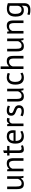

<svg xmlns="http://www.w3.org/2000/svg" viewBox="2446 -3186 952 5883"><g transform="rotate(-90 2921.5 -244.0)"><path d="M149 -500V-215Q149 -176 153.5 -146.5Q158 -117 169 -97.5Q180 -78 199 -68Q218 -58 247 -58Q274 -58 295 -66.5Q316 -75 332.5 -90Q349 -105 361.5 -124.5Q374 -144 382 -166V-500H462V-142Q462 -106 464.5 -67.5Q467 -29 473 0H418L398 -79H393Q370 -40 331 -14Q292 12 232 12Q192 12 161.5 2.5Q131 -7 110.5 -31Q90 -55 79.5 -95.5Q69 -136 69 -198V-500Z M937 0V-285Q937 -363 914.5 -402.5Q892 -442 832 -442Q779 -442 744.5 -413.5Q710 -385 696 -342V0H616V-500H672L687 -439H691Q715 -471 755.5 -491.5Q796 -512 852 -512Q893 -512 924 -502.5Q955 -493 975.5 -469Q996 -445 1006.5 -404.5Q1017 -364 1017 -302V0Z M1097 -500H1175V-599L1255 -622V-500H1391V-430H1255V-153Q1255 -101 1268 -79.5Q1281 -58 1312 -58Q1338 -58 1356 -63.5Q1374 -69 1396 -78L1414 -17Q1387 -4 1355 4Q1323 12 1286 12Q1225 12 1200 -22.5Q1175 -57 1175 -138V-430H1097Z M1856 -40Q1826 -16 1780.5 -2Q1735 12 1684 12Q1627 12 1585 -6.5Q1543 -25 1516 -59.5Q1489 -94 1476 -142Q1463 -190 1463 -250Q1463 -378 1520 -445Q1577 -512 1683 -512Q1717 -512 1751 -504.5Q1785 -497 1812 -476Q1839 -455 1856 -416.5Q1873 -378 1873 -315Q1873 -282 1867 -242H1546Q1546 -198 1555 -164Q1564 -130 1583 -106.5Q1602 -83 1632.5 -70.5Q1663 -58 1707 -58Q1741 -58 1775 -70Q1809 -82 1826 -98ZM1684 -442Q1625 -442 1589.5 -411Q1554 -380 1547 -305H1795Q1795 -381 1766 -411.5Q1737 -442 1684 -442Z M2235 -423Q2205 -433 2178 -433Q2135 -433 2110 -409.5Q2085 -386 2079 -350V0H1999V-500H2055L2070 -439H2074Q2093 -473 2119.5 -491.5Q2146 -510 2187 -510Q2216 -510 2252 -500Z M2559 -136Q2559 -166 2541 -183Q2523 -200 2496.5 -211.5Q2470 -223 2438.5 -233.5Q2407 -244 2380.5 -260.5Q2354 -277 2336 -303Q2318 -329 2318 -373Q2318 -445 2359 -478.5Q2400 -512 2473 -512Q2527 -512 2563.5 -502.5Q2600 -493 2627 -480L2608 -414Q2585 -425 2552.5 -433.5Q2520 -442 2483 -442Q2439 -442 2418.5 -427Q2398 -412 2398 -375Q2398 -349 2416 -334.5Q2434 -320 2460.5 -308.5Q2487 -297 2518.5 -286Q2550 -275 2576.5 -257Q2603 -239 2621 -211.5Q2639 -184 2639 -139Q2639 -107 2628.5 -79Q2618 -51 2596 -31Q2574 -11 2541.5 0.5Q2509 12 2465 12Q2408 12 2368 1Q2328 -10 2301 -25L2325 -93Q2348 -80 2385 -69Q2422 -58 2460 -58Q2503 -58 2531 -75Q2559 -92 2559 -136Z M2832 -500V-215Q2832 -176 2836.5 -146.5Q2841 -117 2852 -97.5Q2863 -78 2882 -68Q2901 -58 2930 -58Q2957 -58 2978 -66.5Q2999 -75 3015.5 -90Q3032 -105 3044.5 -124.5Q3057 -144 3065 -166V-500H3145V-142Q3145 -106 3147.5 -67.5Q3150 -29 3156 0H3101L3081 -79H3076Q3053 -40 3014 -14Q2975 12 2915 12Q2875 12 2844.5 2.5Q2814 -7 2793.5 -31Q2773 -55 2762.5 -95.5Q2752 -136 2752 -198V-500Z M3640 -33Q3610 -11 3569 0.5Q3528 12 3483 12Q3425 12 3385 -6.5Q3345 -25 3319.5 -59.5Q3294 -94 3282.5 -142.5Q3271 -191 3271 -250Q3271 -377 3327 -444.5Q3383 -512 3488 -512Q3536 -512 3569.5 -504.5Q3603 -497 3630 -483L3607 -414Q3584 -427 3556 -434.5Q3528 -442 3496 -442Q3354 -442 3354 -250Q3354 -212 3361.5 -177.5Q3369 -143 3386.5 -116.5Q3404 -90 3432.5 -74Q3461 -58 3503 -58Q3539 -58 3567.5 -69Q3596 -80 3614 -94Z M4071 0V-285Q4071 -324 4066.5 -353.5Q4062 -383 4050 -402.5Q4038 -422 4017.5 -432Q3997 -442 3964 -442Q3917 -442 3879 -411.5Q3841 -381 3830 -333V0H3750V-700H3830V-444H3834Q3860 -475 3896.5 -493.5Q3933 -512 3987 -512Q4029 -512 4060 -502.5Q4091 -493 4111.5 -469Q4132 -445 4141.5 -404.5Q4151 -364 4151 -302V0Z M4369 -500V-215Q4369 -176 4373.5 -146.5Q4378 -117 4389 -97.5Q4400 -78 4419 -68Q4438 -58 4467 -58Q4494 -58 4515 -66.5Q4536 -75 4552.5 -90Q4569 -105 4581.5 -124.5Q4594 -144 4602 -166V-500H4682V-142Q4682 -106 4684.5 -67.5Q4687 -29 4693 0H4638L4618 -79H4613Q4590 -40 4551 -14Q4512 12 4452 12Q4412 12 4381.5 2.5Q4351 -7 4330.5 -31Q4310 -55 4299.5 -95.5Q4289 -136 4289 -198V-500Z M5157 0V-285Q5157 -363 5134.5 -402.5Q5112 -442 5052 -442Q4999 -442 4964.5 -413.5Q4930 -385 4916 -342V0H4836V-500H4892L4907 -439H4911Q4935 -471 4975.5 -491.5Q5016 -512 5072 -512Q5113 -512 5144 -502.5Q5175 -493 5195.5 -469Q5216 -445 5226.5 -404.5Q5237 -364 5237 -302V0Z M5766 23Q5766 120 5714.5 166Q5663 212 5562 212Q5502 212 5465.5 204.5Q5429 197 5403 185L5424 117Q5447 126 5475 134Q5503 142 5548 142Q5590 142 5616.5 134.5Q5643 127 5659 109.5Q5675 92 5681 64.5Q5687 37 5687 -1V-49H5683Q5663 -20 5632 -4.5Q5601 11 5551 11Q5450 11 5402.5 -52Q5355 -115 5355 -248Q5355 -376 5416 -442.5Q5477 -509 5596 -509Q5653 -509 5693.5 -500Q5734 -491 5766 -479ZM5565 -59Q5616 -59 5645 -84.5Q5674 -110 5686 -164V-420Q5646 -439 5584 -439Q5516 -439 5477 -393Q5438 -347 5438 -249Q5438 -207 5445 -172Q5452 -137 5467 -112Q5482 -87 5506 -73Q5530 -59 5565 -59Z"/></g></svg>

Font: PT Sans
Style: Regular
Weight: 400
Version: Version 2.003W OFL; ttfautohint (v1.6)